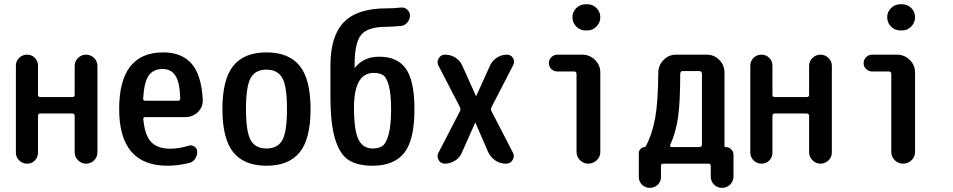

<svg xmlns="http://www.w3.org/2000/svg" viewBox="-20 -780 4540 915"><path d="M55.7 -52.7V-466.8Q55.7 -489.3 71.3 -504.4Q86.9 -519.5 108.9 -519.5Q130.9 -519.5 146 -504.4Q161.1 -489.3 161.1 -466.8V-328.1Q161.1 -317.4 172.9 -317.4H324.2Q335.9 -317.4 335.9 -328.1V-465.8Q335.9 -488.3 352.1 -503.9Q368.2 -519.5 390.1 -519.5Q412.1 -519.5 428.2 -503.9Q444.3 -488.3 444.3 -465.8V-53.7Q444.3 -31.2 428.2 -15.6Q412.1 0 390.1 0Q368.2 0 352.1 -16.1Q335.9 -32.2 335.9 -53.7V-227.5Q335.9 -238.3 324.2 -239.3H172.9Q161.1 -239.3 161.1 -227.5V-52.7Q161.1 -30.3 146 -15.1Q130.9 0 108.9 0Q86.9 0 71.3 -15.6Q55.7 -31.2 55.7 -52.7Z M754.9 -451.2Q710.9 -451.2 689 -420.4Q667 -389.6 662.1 -310.5Q662.1 -299.8 672.9 -299.8H828.1Q838.9 -299.8 838.9 -310.5Q836.9 -386.7 816.4 -418.9Q795.9 -451.2 754.9 -451.2ZM778.3 9.8Q547.9 9.8 547.9 -260.3Q547.9 -530.3 757.8 -530.3Q845.7 -530.3 892.6 -477.1Q939.5 -423.8 946.3 -306.6Q948.2 -270.5 923.3 -246.1Q898.4 -221.7 861.3 -221.7H672.9Q661.1 -221.7 663.1 -211.9Q669.9 -134.8 700.7 -103Q731.4 -71.3 790 -71.3Q832 -71.3 880.9 -85.9Q894.5 -89.8 907.2 -81.1Q919.9 -72.3 919.9 -56.6Q919.9 -38.1 909.2 -22.5Q898.4 -6.8 879.9 -2.9Q827.1 9.8 778.3 9.8Z M1325.2 -408.7Q1302.7 -448.2 1250 -448.2Q1197.3 -448.2 1174.8 -408.7Q1152.3 -369.1 1152.3 -260.3Q1152.3 -151.4 1174.8 -111.8Q1197.3 -72.3 1250 -72.3Q1302.7 -72.3 1325.2 -111.8Q1347.7 -151.4 1347.7 -260.3Q1347.7 -369.1 1325.2 -408.7ZM1408.2 -54.2Q1356.4 9.8 1250 9.8Q1143.6 9.8 1091.8 -54.2Q1040 -118.2 1040 -260.3Q1040 -402.3 1091.8 -466.3Q1143.6 -530.3 1250 -530.3Q1356.4 -530.3 1408.2 -466.3Q1460 -402.3 1460 -260.3Q1460 -118.2 1408.2 -54.2Z M1760.7 -432.6Q1663.1 -432.6 1667 -252Q1668.9 -148.4 1690.9 -110.4Q1712.9 -72.3 1755.9 -72.3Q1785.2 -72.3 1802.7 -84.5Q1820.3 -96.7 1832 -139.2Q1843.8 -181.6 1843.8 -258.8Q1843.8 -332 1833 -371.6Q1822.3 -411.1 1805.7 -421.9Q1789.1 -432.6 1760.7 -432.6ZM1755.9 9.8Q1683.6 9.8 1641.6 -17.1Q1599.6 -43.9 1577.1 -117.2Q1554.7 -190.4 1554.7 -320.3V-467.8Q1554.7 -608.4 1618.7 -674.3Q1682.6 -740.2 1821.3 -740.2Q1859.4 -740.2 1890.6 -744.1Q1907.2 -746.1 1920.4 -734.4Q1933.6 -722.7 1933.6 -706.1Q1933.6 -687.5 1921.4 -672.9Q1909.2 -658.2 1889.6 -656.2Q1845.7 -652.3 1821.3 -652.3Q1733.4 -652.3 1701.7 -614.7Q1669.9 -577.1 1669.9 -470.7V-458Q1669.9 -457 1670.9 -457L1672.9 -459Q1713.9 -509.8 1788.1 -509.8Q1874 -509.8 1914.6 -452.1Q1955.1 -394.5 1955.1 -258.8Q1955.1 -112.3 1906.2 -51.3Q1857.4 9.8 1755.9 9.8Z M2069.3 -51.8 2171.9 -250Q2176.8 -259.8 2171.9 -269.5L2069.3 -467.8Q2060.5 -485.4 2070.8 -502.4Q2081.1 -519.5 2100.6 -519.5Q2127.9 -519.5 2150.4 -505.4Q2172.9 -491.2 2183.6 -465.8L2248 -323.2Q2248 -322.3 2249 -322.3Q2250 -322.3 2250 -323.2L2315.4 -467.8Q2326.2 -491.2 2348.1 -505.4Q2370.1 -519.5 2395.5 -519.5Q2415 -519.5 2424.8 -503.4Q2434.6 -487.3 2425.8 -469.7L2322.3 -269.5Q2317.4 -259.8 2322.3 -250L2423.8 -53.7Q2433.6 -36.1 2423.3 -18.1Q2413.1 0 2391.6 0Q2363.3 0 2340.8 -15.1Q2318.4 -30.3 2306.6 -54.7L2246.1 -194.3Q2246.1 -195.3 2245.1 -195.3Q2244.1 -195.3 2244.1 -194.3L2181.6 -53.7Q2171.9 -29.3 2148.9 -14.6Q2126 0 2099.6 0Q2080.1 0 2070.3 -17.1Q2060.5 -34.2 2069.3 -51.8Z M2635.7 -439.5Q2620.1 -439.5 2607.9 -450.7Q2595.7 -461.9 2595.7 -479Q2595.7 -496.1 2607.9 -507.8Q2620.1 -519.5 2635.7 -519.5H2754.9Q2790 -519.5 2815.4 -494.6Q2840.8 -469.7 2840.8 -434.6V-55.7Q2840.8 -32.2 2823.7 -16.1Q2806.6 0 2783.7 0Q2760.7 0 2744.1 -16.6Q2727.5 -33.2 2727.5 -55.7V-427.7Q2727.5 -438.5 2716.8 -439.5ZM2778.3 -759.8Q2804.7 -759.8 2822.8 -741.7Q2840.8 -723.6 2840.8 -697.8Q2840.8 -671.9 2822.3 -653.3Q2803.7 -634.8 2778.3 -634.8H2771.5Q2745.1 -634.8 2726.6 -653.3Q2708 -671.9 2708 -697.8Q2708 -723.6 2726.6 -741.7Q2745.1 -759.8 2771.5 -759.8Z M3173.8 -88.9Q3172.9 -85 3174.8 -82Q3176.8 -79.1 3180.7 -79.1H3313.5Q3318.4 -79.1 3321.8 -82.5Q3325.2 -85.9 3325.2 -90.8V-428.7Q3325.2 -433.6 3321.8 -437.5Q3318.4 -441.4 3313.5 -441.4H3233.4Q3222.7 -441.4 3221.7 -428.7Q3221.7 -293 3211.4 -221.2Q3201.2 -149.4 3173.8 -88.9ZM3024.4 63.5V-50.8Q3024.4 -61.5 3032.7 -70.3Q3041 -79.1 3051.8 -79.1Q3055.7 -79.1 3057.6 -83Q3088.9 -141.6 3102.5 -218.8Q3116.2 -295.9 3117.2 -433.6Q3117.2 -468.8 3142.1 -494.1Q3167 -519.5 3202.1 -519.5H3347.7Q3382.8 -519.5 3407.7 -494.6Q3432.6 -469.7 3432.6 -434.6V-84Q3432.6 -79.1 3438.5 -79.1Q3454.1 -79.1 3464.8 -68.4Q3475.6 -57.6 3475.6 -42V60.5Q3475.6 83 3460 99.1Q3444.3 115.2 3421.4 115.2Q3398.4 115.2 3382.8 99.6Q3367.2 84 3367.2 60.5V10.7Q3367.2 0 3356.4 0H3140.6Q3129.9 0 3129.9 10.7V63.5Q3129.9 85.9 3114.3 100.6Q3098.6 115.2 3076.7 115.2Q3054.7 115.2 3039.6 100.1Q3024.4 85 3024.4 63.5Z M3555.7 -52.7V-466.8Q3555.7 -489.3 3571.3 -504.4Q3586.9 -519.5 3608.9 -519.5Q3630.9 -519.5 3646 -504.4Q3661.1 -489.3 3661.1 -466.8V-328.1Q3661.1 -317.4 3672.9 -317.4H3824.2Q3835.9 -317.4 3835.9 -328.1V-465.8Q3835.9 -488.3 3852.1 -503.9Q3868.2 -519.5 3890.1 -519.5Q3912.1 -519.5 3928.2 -503.9Q3944.3 -488.3 3944.3 -465.8V-53.7Q3944.3 -31.2 3928.2 -15.6Q3912.1 0 3890.1 0Q3868.2 0 3852.1 -16.1Q3835.9 -32.2 3835.9 -53.7V-227.5Q3835.9 -238.3 3824.2 -239.3H3672.9Q3661.1 -239.3 3661.1 -227.5V-52.7Q3661.1 -30.3 3646 -15.1Q3630.9 0 3608.9 0Q3586.9 0 3571.3 -15.6Q3555.7 -31.2 3555.7 -52.7Z M4135.7 -439.5Q4120.1 -439.5 4107.9 -450.7Q4095.7 -461.9 4095.7 -479Q4095.7 -496.1 4107.9 -507.8Q4120.1 -519.5 4135.7 -519.5H4254.9Q4290 -519.5 4315.4 -494.6Q4340.8 -469.7 4340.8 -434.6V-55.7Q4340.8 -32.2 4323.7 -16.1Q4306.6 0 4283.7 0Q4260.7 0 4244.1 -16.6Q4227.5 -33.2 4227.5 -55.7V-427.7Q4227.5 -438.5 4216.8 -439.5ZM4278.3 -759.8Q4304.7 -759.8 4322.8 -741.7Q4340.8 -723.6 4340.8 -697.8Q4340.8 -671.9 4322.3 -653.3Q4303.7 -634.8 4278.3 -634.8H4271.5Q4245.1 -634.8 4226.6 -653.3Q4208 -671.9 4208 -697.8Q4208 -723.6 4226.6 -741.7Q4245.1 -759.8 4271.5 -759.8Z"/></svg>

Font: Rounded-X Mgen+ 1mn medium
Style: Regular
Weight: 500
Designer: [Source Han Sans]
Ryoko NISHIZUKA  (kana & ideographs); Paul D. Hunt (Latin, Greek & Cyrillic); Wenlong ZHANG  (bopomofo
Version: Version 1.059.20150602